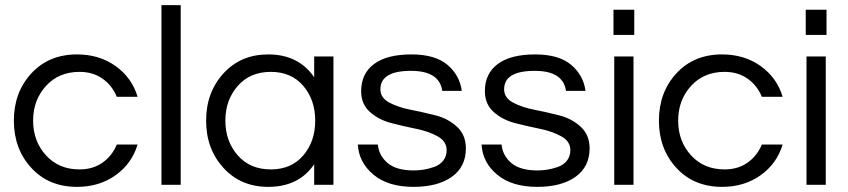

<svg xmlns="http://www.w3.org/2000/svg" viewBox="-20 -720 3302 748"><path d="M290 -60Q342 -60 379.5 -86.5Q417 -113 435 -157H516Q494 -83 430.5 -37.5Q367 8 280 8Q170 8 102 -66Q34 -140 34 -250Q34 -360 102 -434Q170 -508 280 -508Q367 -508 430.5 -462.5Q494 -417 516 -343H435Q417 -387 379.5 -413.5Q342 -440 290 -440Q209 -440 159 -385Q109 -330 109 -250Q109 -170 159 -115Q209 -60 290 -60Z M684 -700V0H609V-700Z M1025 -508Q1143 -508 1204 -419V-500H1279V0H1204V-80Q1144 8 1025 8Q918 8 850.5 -66Q783 -140 783 -250Q783 -360 850.5 -434Q918 -508 1025 -508ZM1035 -60Q1115 -60 1161.5 -114.5Q1208 -169 1208 -250Q1208 -331 1161.5 -385.5Q1115 -440 1035 -440Q954 -440 906 -385Q858 -330 858 -250Q858 -170 906 -115Q954 -60 1035 -60Z M1583 -508Q1675 -508 1723 -467.5Q1771 -427 1779 -366H1703Q1692 -444 1581 -444Q1462 -444 1462 -372Q1462 -339 1496.5 -320.5Q1531 -302 1579.5 -292.5Q1628 -283 1677 -270.5Q1726 -258 1760.5 -226Q1795 -194 1795 -142Q1795 -70 1740 -31Q1685 8 1591 8Q1492 8 1435 -39.5Q1378 -87 1374 -157H1452Q1456 -114 1490 -85Q1524 -56 1592 -56Q1611 -56 1630 -59Q1649 -62 1671 -69.5Q1693 -77 1706.5 -94Q1720 -111 1720 -135Q1720 -169 1685.5 -188.5Q1651 -208 1602 -218Q1553 -228 1504.5 -240.5Q1456 -253 1421.5 -283.5Q1387 -314 1387 -365Q1387 -433 1437 -470.5Q1487 -508 1583 -508Z M2065 -508Q2157 -508 2205 -467.5Q2253 -427 2261 -366H2185Q2174 -444 2063 -444Q1944 -444 1944 -372Q1944 -339 1978.5 -320.5Q2013 -302 2061.5 -292.5Q2110 -283 2159 -270.5Q2208 -258 2242.5 -226Q2277 -194 2277 -142Q2277 -70 2222 -31Q2167 8 2073 8Q1974 8 1917 -39.5Q1860 -87 1856 -157H1934Q1938 -114 1972 -85Q2006 -56 2074 -56Q2093 -56 2112 -59Q2131 -62 2153 -69.5Q2175 -77 2188.5 -94Q2202 -111 2202 -135Q2202 -169 2167.5 -188.5Q2133 -208 2084 -218Q2035 -228 1986.5 -240.5Q1938 -253 1903.5 -283.5Q1869 -314 1869 -365Q1869 -433 1919 -470.5Q1969 -508 2065 -508Z M2373 0V-500H2448V0ZM2370 -682H2451V-584H2370Z M2803 -60Q2855 -60 2892.5 -86.5Q2930 -113 2948 -157H3029Q3007 -83 2943.5 -37.5Q2880 8 2793 8Q2683 8 2615 -66Q2547 -140 2547 -250Q2547 -360 2615 -434Q2683 -508 2793 -508Q2880 -508 2943.5 -462.5Q3007 -417 3029 -343H2948Q2930 -387 2892.5 -413.5Q2855 -440 2803 -440Q2722 -440 2672 -385Q2622 -330 2622 -250Q2622 -170 2672 -115Q2722 -60 2803 -60Z M3122 0V-500H3197V0ZM3119 -682H3200V-584H3119Z"/></svg>

Font: Questrial
Style: Regular
Weight: 400
Designer: Joe Prince
Foundry: Joe Prince
Version: Version 1.002